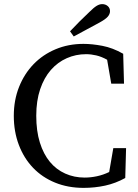

<svg xmlns="http://www.w3.org/2000/svg" viewBox="-20 -897 671 932"><path d="M391 -35Q420 -35 450.5 -41.5Q481 -48 510 -62L530 -178H592L588 -33Q541 -7 490.5 4Q440 15 386 15Q310 15 247.5 -10.5Q185 -36 140.5 -82.5Q96 -129 71.5 -193.5Q47 -258 47 -335Q47 -411 72.5 -475Q98 -539 143 -585.5Q188 -632 250 -658Q312 -684 385 -684Q427 -684 477 -674.5Q527 -665 578 -636L582 -491H520L500 -607Q473 -622 447.5 -628Q422 -634 398 -634Q348 -634 304 -614.5Q260 -595 227 -557.5Q194 -520 175 -464Q156 -408 156 -335Q156 -261 173.5 -205Q191 -149 222 -111.5Q253 -74 296.5 -54.5Q340 -35 391 -35ZM320 -745Q366 -794 414 -839Q435 -860 449 -868.5Q463 -877 476 -877Q492 -877 503 -867.5Q514 -858 514 -843Q514 -829 503.5 -816.5Q493 -804 464 -788Q432 -771 401 -754Q370 -737 338 -720Z"/></svg>

Font: Source Serif Pro
Style: Regular
Weight: 400
Designer: Frank Grießhammer
Foundry: Adobe Systems Incorporated
Version: Version 2.000;PS 1.000;hotconv 16.6.51;makeotf.lib2.5.65220